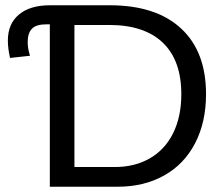

<svg xmlns="http://www.w3.org/2000/svg" viewBox="-20 -708 850 728"><path d="M761.2 -351.1Q761.2 -244.6 719.7 -164.8Q678.2 -85 602.1 -42.5Q525.9 0 426.3 0H168.9V-615.7H154.8Q117.2 -615.7 101.1 -599.1Q85 -582.5 85 -547.9Q85 -523.9 93.8 -496.6L18.1 -488.3Q9.8 -524.4 9.8 -554.2Q9.8 -617.7 51.8 -652.8Q93.8 -688 168.9 -688H396.5Q571.3 -688 666.3 -600.3Q761.2 -512.7 761.2 -351.1ZM667.5 -351.1Q667.5 -479 597.4 -546.1Q527.3 -613.3 394.5 -613.3H262.2V-74.7H415.5Q491.2 -74.7 548.6 -107.9Q606 -141.1 636.7 -203.6Q667.5 -266.1 667.5 -351.1Z"/></svg>

Font: Arial
Style: Regular
Weight: 400
Designer: Steve Matteson
Foundry: Ascender Corporation
Version: Version 2.00.3